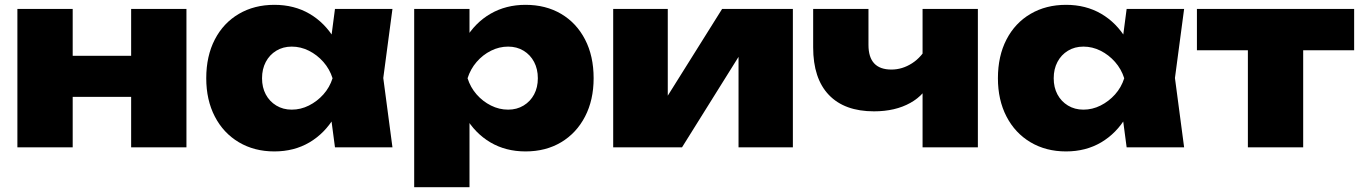

<svg xmlns="http://www.w3.org/2000/svg" viewBox="-20 -610 5641 795"><path d="M52 -573H281V0H52ZM523 -573H752V0H523ZM184 -379H608V-209H184Z M1367 0 1340 -204 1368 -286 1340 -367 1367 -573H1605L1567 -287L1605 0ZM1418 -286Q1406 -195 1365.5 -126.5Q1325 -58 1261.5 -20.5Q1198 17 1116 17Q1033 17 969 -21Q905 -59 869.5 -127.5Q834 -196 834 -286Q834 -378 869.5 -446.5Q905 -515 969 -552.5Q1033 -590 1116 -590Q1198 -590 1261.5 -553Q1325 -516 1366 -447.5Q1407 -379 1418 -286ZM1065 -286Q1065 -248 1080.5 -219Q1096 -190 1124 -173Q1152 -156 1188 -156Q1225 -156 1259 -173Q1293 -190 1319 -219Q1345 -248 1357 -286Q1345 -324 1319 -353.5Q1293 -383 1259 -400Q1225 -417 1188 -417Q1152 -417 1124 -400Q1096 -383 1080.5 -353.5Q1065 -324 1065 -286Z M1695 -573H1924V-420L1915 -394V-219L1924 -168V165H1695ZM1854 -286Q1866 -379 1906.5 -447.5Q1947 -516 2011 -553Q2075 -590 2156 -590Q2240 -590 2303.5 -552.5Q2367 -515 2402.5 -446.5Q2438 -378 2438 -286Q2438 -196 2402.5 -127.5Q2367 -59 2303.5 -21Q2240 17 2156 17Q2074 17 2010.5 -20.5Q1947 -58 1907 -126.5Q1867 -195 1854 -286ZM2207 -286Q2207 -324 2191.5 -353.5Q2176 -383 2148 -400Q2120 -417 2084 -417Q2047 -417 2013 -400Q1979 -383 1953.5 -353.5Q1928 -324 1916 -286Q1928 -248 1953.5 -219Q1979 -190 2013 -173Q2047 -156 2084 -156Q2120 -156 2148 -173Q2176 -190 2191.5 -219Q2207 -248 2207 -286Z M2519 0V-573H2745V-127L2700 -142L2970 -573H3263V0H3038V-461L3082 -445L2804 0Z M3599 -149Q3477 -149 3412 -217Q3347 -285 3347 -414V-573H3576V-424Q3576 -322 3671 -322Q3716 -322 3756.5 -348Q3797 -374 3823 -424L3835 -281Q3812 -219 3749.5 -184Q3687 -149 3599 -149ZM3800 0V-573H4029V0Z M4645 0 4618 -204 4646 -286 4618 -367 4645 -573H4883L4845 -287L4883 0ZM4696 -286Q4684 -195 4643.5 -126.5Q4603 -58 4539.5 -20.5Q4476 17 4394 17Q4311 17 4247 -21Q4183 -59 4147.5 -127.5Q4112 -196 4112 -286Q4112 -378 4147.5 -446.5Q4183 -515 4247 -552.5Q4311 -590 4394 -590Q4476 -590 4539.5 -553Q4603 -516 4644 -447.5Q4685 -379 4696 -286ZM4343 -286Q4343 -248 4358.5 -219Q4374 -190 4402 -173Q4430 -156 4466 -156Q4503 -156 4537 -173Q4571 -190 4597 -219Q4623 -248 4635 -286Q4623 -324 4597 -353.5Q4571 -383 4537 -400Q4503 -417 4466 -417Q4430 -417 4402 -400Q4374 -383 4358.5 -353.5Q4343 -324 4343 -286Z M5147 -494H5376V0H5147ZM4936 -573H5587V-402H4936Z"/></svg>

Font: Unbounded ExtraBold
Style: Regular
Weight: 800
Designer: Luke Prowse, Jean-Baptiste Morizot, Fátima Lázaro, Florian Runge
Foundry: NaN
Version: Version 1.701;gftools[0.9.28.dev5+ged2979d]